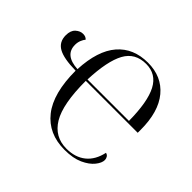

<svg xmlns="http://www.w3.org/2000/svg" viewBox="-135 -708 881 881"><g transform="rotate(45 306.0 -267.0)"><path d="M378 10Q273 10 215 -63.5Q157 -137 157 -283Q79 -284 44.5 -303.5Q10 -323 10 -366Q10 -397 26.5 -412Q43 -427 62 -427Q80 -427 89 -416Q82 -408 76.5 -394.5Q71 -381 71 -365Q71 -299 158 -294Q164 -419 218 -481.5Q272 -544 366 -544Q456 -544 508 -481.5Q560 -419 560 -302V-283H223Q223 -133 263 -66.5Q303 0 380 0Q437 0 473.5 -29.5Q510 -59 522 -115Q532 -113 537 -105Q542 -97 542 -88Q542 -69 523.5 -46Q505 -23 469 -6.5Q433 10 378 10ZM493 -293Q492 -416 461 -475Q430 -534 364 -534Q293 -534 261 -475.5Q229 -417 224 -293Z"/></g></svg>

Font: Noto Serif Display Light
Style: Regular
Weight: 300
Designer: Monotype Design Team
Foundry: Monotype Imaging Inc.
Version: Version 2.009